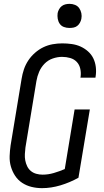

<svg xmlns="http://www.w3.org/2000/svg" viewBox="-20 -968 540 996"><path d="M198 8Q170 8 143.5 1.5Q117 -5 95 -19.5Q73 -34 58.5 -56Q44 -78 36.5 -104Q29 -130 30 -158Q31 -186 35 -214L92 -559Q96 -584 104 -608Q112 -632 126.5 -654Q141 -676 161.5 -694Q182 -712 205 -723Q228 -734 253 -738.5Q278 -743 303 -743Q328 -743 352.5 -739.5Q377 -736 398 -726.5Q419 -717 436.5 -701.5Q454 -686 464 -665.5Q474 -645 477 -620.5Q480 -596 476 -571L475 -565H397L398 -569Q401 -590 396.5 -611Q392 -632 378.5 -646.5Q365 -661 344.5 -667Q324 -673 302 -673Q278 -673 253.5 -664.5Q229 -656 211 -637.5Q193 -619 183 -595.5Q173 -572 169 -548L112 -203Q110 -186 109 -169Q108 -152 111 -136Q114 -120 121 -105.5Q128 -91 140 -81Q152 -71 168 -66.5Q184 -62 201 -62Q230 -62 259 -70.5Q288 -79 316 -91L367 -400H446L387 -46Q342 -21 293.5 -6.5Q245 8 198 8ZM340 -823Q325 -823 311.5 -828Q298 -833 290 -844.5Q282 -856 279.5 -870.5Q277 -885 279 -900Q281 -910 286.5 -920Q292 -930 300.5 -936.5Q309 -943 319.5 -945.5Q330 -948 341 -948Q356 -948 369.5 -942.5Q383 -937 391 -925.5Q399 -914 402 -899.5Q405 -885 402 -870Q400 -860 394.5 -850Q389 -840 380.5 -833.5Q372 -827 361.5 -825Q351 -823 340 -823Z"/></svg>

Font: Iosevka Algr
Style: Italic
Weight: 400
Italic angle: -9°
Monospace: yes
Designer: Belleve Invis
Foundry: Belleve Invis
Version: Version 26.0.2; ttfautohint (v1.8.3)